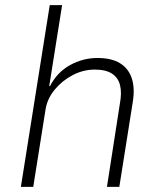

<svg xmlns="http://www.w3.org/2000/svg" viewBox="-20 -725 619 745"><path d="M61 0 173 -705H221L171 -391H174Q202 -445 252 -472.5Q302 -500 358 -500Q413 -500 446 -479.5Q479 -459 491.5 -420.5Q504 -382 495 -328L443 0H395L445 -322Q453 -364 446 -393.5Q439 -423 415 -439Q391 -455 348 -455Q303 -455 262 -433.5Q221 -412 192.5 -377.5Q164 -343 157 -302L109 0Z"/></svg>

Font: Nunito Sans 7pt SemiCondensed ExtraLight
Style: Italic
Weight: 250
Width: 4
Italic angle: -9°
Designer: Vernon Adams
Foundry: Vernon Adams
Version: Version 3.101;gftools[0.9.27]